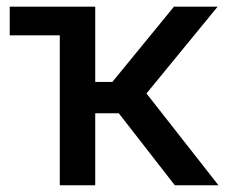

<svg xmlns="http://www.w3.org/2000/svg" viewBox="-20 -549 670 569"><path d="M8.8 -444.3V-529.3H205.6V-444.3ZM157.2 0V-529.3H262.2V-306.2H313L495.6 -529.3H625L414.1 -272L627.4 0H498L332 -213.4H262.2V0Z"/></svg>

Font: Inter 24pt Medium
Style: Regular
Weight: 500
Designer: Rasmus Andersson
Foundry: rsms
Version: Version 4.001;git-66647c0bb